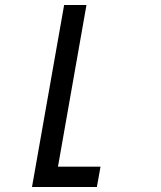

<svg xmlns="http://www.w3.org/2000/svg" viewBox="-20 -745 640 765"><path d="M324.5 -725 211 -81H380.5L366 0H107.5L235.5 -725Z"/></svg>

Font: JuliaMono
Style: Italic
Weight: 400
Italic angle: -9°
Monospace: yes
Designer: cormullion
Foundry: corm
Version: Version 0.057; ttfautohint (v1.8.4)